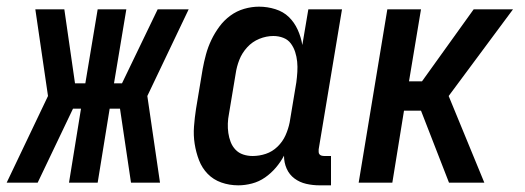

<svg xmlns="http://www.w3.org/2000/svg" viewBox="-56 -548 1576 576"><path d="M-36 0 88 -260 50 -520H137L169 -298H200L237 -520H323L286 -298H310L417 -520H510L386 -260L424 0H337L304 -222H273L237 0H151L187 -222H163L57 0Z M659 8Q632 8 608 -0.5Q584 -9 567 -26.5Q550 -44 541 -67.5Q532 -91 528 -116.5Q524 -142 526 -168.5Q528 -195 532 -221L552 -341Q556 -363 562 -385Q568 -407 578 -428Q588 -449 602 -468Q616 -487 635 -501Q654 -515 676.5 -521.5Q699 -528 721 -528Q746 -528 770 -520.5Q794 -513 810.5 -497Q827 -481 837 -459Q847 -437 851 -413L869 -520H970L900 -100Q900 -96 900 -92Q900 -88 902.5 -85Q905 -82 909 -81Q913 -80 918 -80H937V8H903Q882 8 862.5 3.5Q843 -1 827.5 -12.5Q812 -24 804 -42Q796 -60 796 -81Q786 -62 771.5 -45Q757 -28 739 -15.5Q721 -3 700 2.5Q679 8 659 8ZM702 -80Q722 -80 741.5 -86.5Q761 -93 776.5 -108Q792 -123 800.5 -142Q809 -161 813 -181L833 -301Q835 -316 836 -332Q837 -348 835.5 -363Q834 -378 829.5 -392Q825 -406 816.5 -417.5Q808 -429 794 -434.5Q780 -440 764 -440Q743 -440 722 -431.5Q701 -423 685.5 -406Q670 -389 662 -368.5Q654 -348 651 -327L631 -207Q628 -192 627.5 -177.5Q627 -163 629 -149Q631 -135 636 -122Q641 -109 650.5 -99Q660 -89 673.5 -84.5Q687 -80 702 -80Z M1291 0 1207 -216H1156L1121 0H1020L1106 -520H1207L1171 -304H1210L1365 -520H1483L1290 -260L1397 0Z"/></svg>

Font: Iosevka Semibold
Style: Italic
Weight: 600
Italic angle: -9°
Monospace: yes
Designer: Belleve Invis
Foundry: Belleve Invis
Version: Version 32.5.0; ttfautohint (v1.8.4)